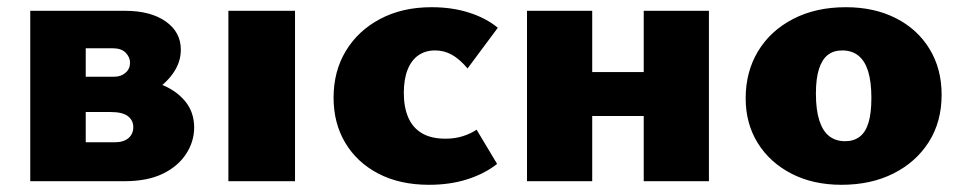

<svg xmlns="http://www.w3.org/2000/svg" viewBox="-20 -503 2672 533"><path d="M64 0V-473H327Q398 -473 440 -443.5Q482 -414 482 -365Q482 -329 459 -297.5Q436 -266 400.5 -246.5Q365 -227 326 -227L333 -285Q384 -285 426 -269Q468 -253 493.5 -222.5Q519 -192 519 -149Q519 -110 496.5 -75.5Q474 -41 431.5 -20.5Q389 0 326 0ZM218 -108H298Q323 -108 336.5 -119.5Q350 -131 350 -150Q350 -169 335 -180.5Q320 -192 288 -192H195V-290H297Q316 -290 328.5 -301Q341 -312 341 -329Q341 -344 329 -356.5Q317 -369 293 -369H218Z M614 0V-473H799V0Z M1171 10Q1090 10 1030.5 -21Q971 -52 938.5 -106.5Q906 -161 906 -232Q906 -305 940 -361.5Q974 -418 1035.5 -450.5Q1097 -483 1178 -483Q1235 -483 1282 -468Q1329 -453 1362 -426L1278 -313Q1256 -339 1234.5 -351Q1213 -363 1188 -363Q1161 -363 1141.5 -349.5Q1122 -336 1111.5 -309.5Q1101 -283 1101 -245Q1101 -205 1113.5 -176.5Q1126 -148 1151.5 -133Q1177 -118 1217 -118Q1243 -118 1265 -125Q1287 -132 1303 -143L1360 -48Q1326 -21 1278 -5.5Q1230 10 1171 10Z M1767 0V-473H1948V0ZM1443 0V-473H1624V0ZM1515 -181V-303H1874V-181Z M2316 10Q2237 10 2177 -21Q2117 -52 2083.5 -106Q2050 -160 2050 -230Q2050 -304 2084.5 -361Q2119 -418 2182 -450.5Q2245 -483 2328 -483Q2407 -483 2467 -452.5Q2527 -422 2560.5 -367Q2594 -312 2594 -240Q2594 -165 2558.5 -109Q2523 -53 2460.5 -21.5Q2398 10 2316 10ZM2326 -111Q2350 -111 2366.5 -123.5Q2383 -136 2391 -162.5Q2399 -189 2399 -231Q2399 -276 2390 -305Q2381 -334 2363 -348.5Q2345 -363 2318 -363Q2294 -363 2278 -350.5Q2262 -338 2253.5 -311.5Q2245 -285 2245 -243Q2245 -198 2254.5 -168.5Q2264 -139 2282 -125Q2300 -111 2326 -111Z"/></svg>

Font: Ysabeau SC Black
Style: Regular
Weight: 900
Designer: Christian Thalmann (Catharsis Fonts)
Version: Version 2.001;gftools[0.9.30]; featfreeze: smcp